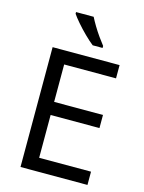

<svg xmlns="http://www.w3.org/2000/svg" viewBox="-137 -1024 830 1105"><g transform="rotate(15 278.0 -472.0)"><path d="M496 0H97V-714H496V-635H187V-412H478V-334H187V-79H496ZM280 -944Q291 -922 307.5 -894.5Q324 -867 342.5 -841Q361 -815 376 -796V-784H317Q294 -802 265 -830.5Q236 -859 211.5 -887.5Q187 -916 175 -934V-944Z"/></g></svg>

Font: Noto Sans Soyombo
Style: Regular
Weight: 400
Designer: Monotype Design Team
Foundry: Monotype Imaging Inc.
Version: Version 2.001; ttfautohint (v1.8.4.7-5d5b)